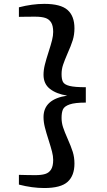

<svg xmlns="http://www.w3.org/2000/svg" viewBox="-20 -825 545 982"><path d="M206.5 136.7Q144.5 136.7 76.7 119.1V69.3Q90.3 69.8 118.2 70.3Q146 70.8 160.2 70.8Q191.9 70.8 211.4 64.7Q231 58.6 241.5 41.5Q252 24.4 252 -7.3Q252 -26.4 246.1 -49.3Q240.2 -72.3 229 -107.4Q216.3 -146.5 209.5 -173.8Q202.6 -201.2 202.6 -226.1Q202.6 -317.9 323.7 -335.9Q268.1 -344.7 235.4 -370.4Q202.6 -396 202.6 -442.4Q202.6 -467.3 209.5 -494.6Q216.3 -522 229 -561Q240.7 -597.2 246.3 -619.9Q252 -642.6 252 -661.6Q252 -693.4 241.5 -710.2Q231 -727.1 211.4 -733.4Q191.9 -739.7 160.2 -739.7Q146.5 -739.7 118.4 -739.5Q90.3 -739.3 76.7 -738.8V-787.6Q144.5 -805.2 206.5 -805.2Q290.5 -805.2 325.7 -773.9Q360.8 -742.7 360.8 -680.2Q360.8 -647.9 352.1 -619.6Q343.3 -591.3 325.7 -552.2Q310.1 -516.1 302.5 -493.4Q294.9 -470.7 294.9 -445.8Q294.9 -419.4 302.2 -405.8Q309.6 -392.1 335.9 -385.5Q362.3 -378.9 418.9 -378.9V-300.3Q363.3 -300.3 336.4 -291Q309.6 -281.7 302.2 -265.9Q294.9 -250 294.9 -222.2Q294.9 -197.3 302.5 -174.1Q310.1 -150.9 325.7 -115.7Q343.3 -76.2 352.1 -48.3Q360.8 -20.5 360.8 11.7Q360.8 73.2 325.9 105Q291 136.7 206.5 136.7Z"/></svg>

Font: Merriweather
Style: Regular
Weight: 400
Designer: Eben Sorkin
Foundry: Eben Sorkin
Version: Version 1.584; ttfautohint (v1.6)